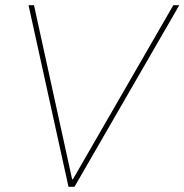

<svg xmlns="http://www.w3.org/2000/svg" viewBox="-20 -720 711 740"><path d="M244 0 90 -700H111L258 -29H261L648 -700H671L267 0Z"/></svg>

Font: DM Sans 36pt Thin
Style: Italic
Weight: 250
Italic angle: -10°
Designer: Colophon Foundry, Jonny Pinhorn
Foundry: Colophon Foundry
Version: Version 4.004;gftools[0.9.30]